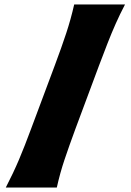

<svg xmlns="http://www.w3.org/2000/svg" viewBox="-20 -838 584 858"><path d="M5.9 0Q39.1 -64 64.5 -123.8Q89.8 -183.6 118.7 -261.7L225.1 -546.4Q255.4 -627.4 275.9 -689.5Q296.4 -751.5 311.5 -817.9H538.6Q515.6 -773.9 497.1 -732.2Q478.5 -690.4 460.7 -644.8Q442.9 -599.1 421.9 -543.5L316.9 -261.7Q288.1 -183.6 268.1 -123.8Q248 -64 233.9 0Z"/></svg>

Font: Pinar-DS1-FD ExtraBold
Style: Regular
Weight: 800
Designer: Amin Abedi
Version: Version 2.000